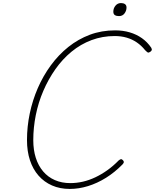

<svg xmlns="http://www.w3.org/2000/svg" viewBox="-20 -1213 1010 1252"><path d="M435 19Q371 19 319.5 -3.5Q268 -26 231.5 -67.5Q195 -109 175.5 -167.5Q156 -226 156 -300Q156 -387 174 -473Q192 -559 226.5 -638.5Q261 -718 311.5 -787Q362 -856 426 -907Q490 -958 566 -986.5Q642 -1015 731 -1015Q782 -1015 826 -1002Q870 -989 905.5 -964Q941 -939 966 -902Q972 -892 969 -885Q966 -878 956 -873Q948 -868 942.5 -871.5Q937 -875 926 -886Q902 -916 872 -936.5Q842 -957 806 -967.5Q770 -978 728 -978Q648 -978 577 -951.5Q506 -925 446.5 -876Q387 -827 341 -761.5Q295 -696 262.5 -620.5Q230 -545 213.5 -463Q197 -381 197 -299Q197 -235 213.5 -183.5Q230 -132 261.5 -95Q293 -58 338 -38.5Q383 -19 438 -19Q480 -19 521 -28.5Q562 -38 602 -57Q642 -76 680.5 -103.5Q719 -131 754 -167Q763 -174 768.5 -175Q774 -176 782 -168Q788 -161 787.5 -155.5Q787 -150 779 -141Q728 -89 671 -53.5Q614 -18 554 0.5Q494 19 435 19ZM756 -1108Q739 -1108 729 -1114.5Q719 -1121 719 -1137Q719 -1159 733 -1176Q747 -1193 769 -1193Q785 -1193 795 -1186Q805 -1179 805 -1164Q805 -1143 792 -1125.5Q779 -1108 756 -1108Z"/></svg>

Font: Playwrite RO Thin
Style: Regular
Weight: 250
Version: Version 1.002